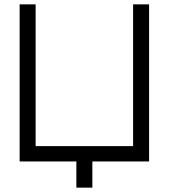

<svg xmlns="http://www.w3.org/2000/svg" viewBox="-20 -740 774 880"><path d="M330 120V0H70V-720H143.3V-70.3H590V-720H663.3V0H403.3V120Z"/></svg>

Font: Hauora
Style: Regular
Weight: 400
Designer: Wayne Shih
Foundry: WCYS
Version: Version 1.001